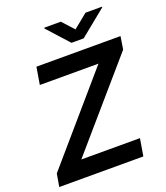

<svg xmlns="http://www.w3.org/2000/svg" viewBox="-165 -1043 999 1155"><g transform="rotate(-20 335.0 -465.5)"><path d="M12.8 0 27 -82 488.3 -616.8H112.9L131.4 -727.3H669.7L656.6 -645.2L194.2 -110.4H569.6L551.1 0ZM361.9 -931.5 429 -857.6 519.9 -931.5H625.7L624.6 -926.5L456.7 -790.1H378.6L255.3 -926.5L256.4 -931.5Z"/></g></svg>

Font: Inter UI Semi Bold
Style: Italic
Weight: 600
Italic angle: -9.39999°
Designer: Rasmus Andersson
Foundry: rsms
Version: 3.2;8d6f07862